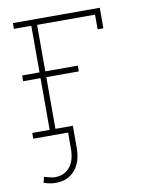

<svg xmlns="http://www.w3.org/2000/svg" viewBox="-84 -589 671 864"><g transform="rotate(-10 251.5 -157.0)"><path d="M35.2 0V-26.4H114.7V-502H35.2V-528.3H432.1V-434.6H405.8V-501.5H141.1V-26.4H220.7V0ZM35.2 -262.7V-289.1H289.6V-262.7ZM101.1 213.4Q86.4 213.4 74 210.9Q61.5 208.5 46.4 203.6L52.7 178.2Q57.1 178.2 74 182.9Q90.8 187.5 101.1 187.5Q145.5 187.5 169.9 157.2Q194.3 127 194.3 72.8V-14.2H220.7V72.8Q220.7 139.2 188.5 176.3Q156.2 213.4 101.1 213.4Z"/></g></svg>

Font: Roboto Slab Thin
Style: Regular
Weight: 100
Designer: Google
Version: Version 2.000; ttfautohint (v1.8.1.43-b0c9)